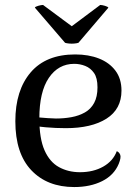

<svg xmlns="http://www.w3.org/2000/svg" viewBox="-20 -743 554 776"><path d="M280 13Q171 13 106.5 -55Q42 -123 42 -253Q42 -378 104 -450.5Q166 -523 284 -523Q338 -523 380 -506.5Q422 -490 446.5 -457.5Q471 -425 471 -377Q471 -302 410.5 -263.5Q350 -225 246 -225Q205 -225 165.5 -228.5Q126 -232 84 -241L86 -275Q111 -271 142 -268Q173 -265 206 -264Q239 -264 269 -269.5Q299 -275 323 -288.5Q347 -302 360.5 -327Q374 -352 374 -390Q374 -428 360 -448Q346 -468 324.5 -476.5Q303 -485 280 -485Q216 -485 177.5 -428.5Q139 -372 139 -264Q139 -183 160 -135.5Q181 -88 218.5 -67.5Q256 -47 303 -47Q357 -47 397 -69.5Q437 -92 452 -132Q462 -128 466 -117Q470 -106 460 -81Q441 -35 393 -11Q345 13 280 13ZM154 -723 270 -637 385 -723Q392 -723 404 -719.5Q416 -716 418 -712L297 -570Q291 -568 280.5 -567Q270 -566 259.5 -567Q249 -568 243 -570L121 -712Q122 -716 134.5 -719.5Q147 -723 154 -723Z"/></svg>

Font: Arima Medium
Style: Regular
Weight: 500
Designer: Joana Correia and Natanael Gama
Foundry: NDISCOVER
Version: Version 1.101;gftools[0.9.23]